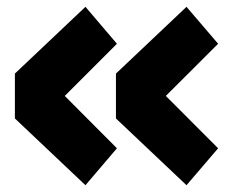

<svg xmlns="http://www.w3.org/2000/svg" viewBox="-20 -544 682 566"><path d="M170.9 -261.2 324.7 -106.9 231.9 2 23.9 -194.8V-327.1L231.9 -523.9L324.7 -415ZM468.8 -261.2 623 -106.9 529.8 2 321.8 -194.8V-327.1L529.8 -523.9L623 -415Z"/></svg>

Font: Angkor
Style: Regular
Weight: 400
Designer: Danh Hong
Foundry: Danh Hong
Version: Version 8.000; ttfautohint (v1.8.3)